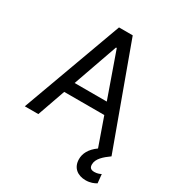

<svg xmlns="http://www.w3.org/2000/svg" viewBox="-217 -862 1115 1210"><g transform="rotate(30 341.0 -257.0)"><path d="M123.9 0 195.3 -202.8H486.9L558.2 -0.4C507.1 35.9 486.9 77.8 487.6 118.6C488.3 179.7 531.2 212.4 589.8 212.4C623.9 212.4 649.9 201 665.5 191.1L659.1 127.1C649.1 132.8 632.5 139.6 611.5 139.6C583.8 139.6 574.9 126.8 574.9 105.5C574.9 63.6 614 30.5 656.6 0L391 -727.3H291.2L25.6 0ZM224.1 -284.1 338.1 -608H343.8L458.1 -284.1Z"/></g></svg>

Font: Margiela Sans Text
Style: Regular
Weight: 400
Designer: Stefan Endress, Andreas Faust
Version: Version 1.100;FEAKit 1.0